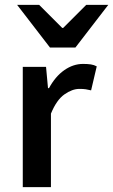

<svg xmlns="http://www.w3.org/2000/svg" viewBox="-20 -764 462 784"><path d="M73 0V-491H168L176 -404H180Q206 -452 242.5 -477.5Q279 -503 319 -503Q338 -503 351 -501Q364 -499 375 -493L352 -395Q340 -398 330 -399.5Q320 -401 304 -401Q275 -401 243 -378.5Q211 -356 188 -300V0ZM184 -570 50 -744H140L234 -650H238L332 -744H422L288 -570Z"/></svg>

Font: Source Sans 3 SemiBold
Style: Regular
Weight: 600
Designer: Paul D. Hunt
Foundry: Adobe
Version: Version 3.046;hotconv 1.0.118;makeotfexe 2.5.65603